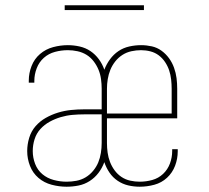

<svg xmlns="http://www.w3.org/2000/svg" viewBox="-20 -699 790 727"><path d="M232 8Q204 8 175.5 0.5Q147 -7 125.5 -25.5Q104 -44 93.5 -71Q83 -98 83 -127Q83 -152 90.5 -177Q98 -202 114.5 -221Q131 -240 153 -252.5Q175 -265 199.5 -272.5Q224 -280 249 -282.5Q274 -285 299 -285H365V-363Q365 -381 362.5 -399.5Q360 -418 353 -435Q346 -452 334.5 -467Q323 -482 307.5 -491.5Q292 -501 273.5 -505Q255 -509 237 -509Q212 -509 188 -502.5Q164 -496 146 -480Q128 -464 119 -440.5Q110 -417 110 -393Q110 -391 110 -389.5Q110 -388 110 -386H89Q89 -388 89 -390Q89 -392 89 -394Q89 -422 99.5 -449Q110 -476 131.5 -494.5Q153 -513 181 -520.5Q209 -528 237 -528Q259 -528 281.5 -523Q304 -518 322.5 -505.5Q341 -493 354.5 -474.5Q368 -456 375 -435Q383 -456 396.5 -474.5Q410 -493 428.5 -505.5Q447 -518 469.5 -523Q492 -528 514 -528Q535 -528 555 -523.5Q575 -519 591.5 -507Q608 -495 620 -478.5Q632 -462 639 -442.5Q646 -423 648.5 -403Q651 -383 651 -363V-251H385V-157Q385 -139 387.5 -121Q390 -103 396.5 -86Q403 -69 414 -54Q425 -39 440 -29Q455 -19 473 -15Q491 -11 509 -11Q533 -11 556.5 -17.5Q580 -24 597.5 -40.5Q615 -57 623.5 -80Q632 -103 632 -127Q632 -129 632 -130.5Q632 -132 632 -134H653Q653 -132 653 -130Q653 -128 653 -126Q653 -98 643 -71.5Q633 -45 612.5 -26Q592 -7 564.5 0.5Q537 8 509 8Q487 8 465.5 3Q444 -2 425.5 -14.5Q407 -27 394.5 -45.5Q382 -64 375 -85Q367 -63 353 -44.5Q339 -26 319.5 -13.5Q300 -1 277.5 3.5Q255 8 232 8ZM385 -269H630V-363Q630 -380 628 -398Q626 -416 620.5 -432.5Q615 -449 605 -464Q595 -479 581 -489.5Q567 -500 549.5 -504.5Q532 -509 514 -509Q496 -509 477.5 -505Q459 -501 443.5 -491Q428 -481 416.5 -466.5Q405 -452 398 -435Q391 -418 388 -399.5Q385 -381 385 -363ZM232 -11Q251 -11 269.5 -14.5Q288 -18 304 -27.5Q320 -37 332.5 -52Q345 -67 352 -84Q359 -101 362 -120Q365 -139 365 -158V-266H299Q277 -266 254.5 -264Q232 -262 210 -255.5Q188 -249 168 -238Q148 -227 133 -210.5Q118 -194 111 -172Q104 -150 104 -127Q104 -102 113 -78.5Q122 -55 140.5 -39.5Q159 -24 183.5 -17.5Q208 -11 232 -11ZM225 -661V-679H525V-661Z"/></svg>

Font: Zed Sans Thin Extended
Style: Regular
Weight: 100
Width: 7
Designer: Belleve Invis
Foundry: Belleve Invis
Version: Version 1.0.0; ttfautohint (v1.8.4)